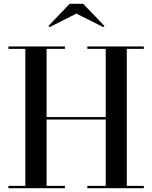

<svg xmlns="http://www.w3.org/2000/svg" viewBox="-20 -996 805 1016"><path d="M741 -750V-737.5H651V-12.5H741V0H442V-12.5H539.5V-363.5H226.5V-12.5H323.5V0H24.5V-12.5H114V-737.5H24.5V-750H323.5V-737.5H226.5V-376.5H539.5V-737.5H442V-750ZM242.5 -852.5 236.5 -859 349 -976H420L532.5 -859L526.5 -852.5L384 -924Z"/></svg>

Font: Bodoni Moda 18pt Medium
Style: Regular
Weight: 500
Designer: Owen Earl
Foundry: indestructible type
Version: Version 2.004